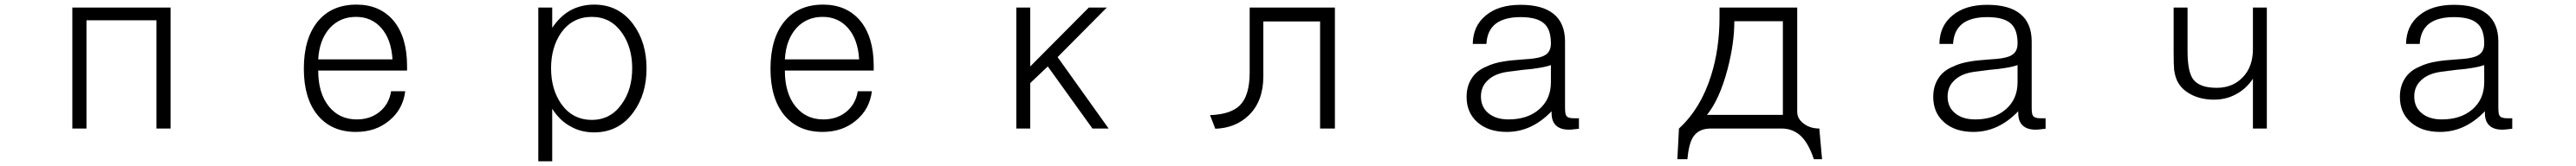

<svg xmlns="http://www.w3.org/2000/svg" viewBox="-20 -551 11040 713"><path d="M290 1H350.6V-463.9H650.4V1H710.9V-518.6H290Z M1343.8 -295.9Q1348.6 -380.9 1393.6 -430.7Q1437.5 -478.5 1505.9 -478.5Q1572.3 -478.5 1614.3 -430.7Q1657.2 -381.8 1662.1 -295.9ZM1343.8 -248H1724.6V-267.6Q1724.6 -392.6 1666 -462.9Q1607.4 -531.2 1507.8 -531.2Q1402.3 -531.2 1342.8 -460Q1282.2 -386.7 1282.2 -255.9Q1282.2 -127.9 1341.8 -55.7Q1401.4 15.6 1504.9 15.6Q1590.8 15.6 1648.4 -33.2Q1707 -81.1 1716.8 -159.2H1656.2Q1647.5 -103.5 1606.4 -70.3Q1566.4 -38.1 1508.8 -38.1Q1434.6 -38.1 1389.6 -93.8Q1343.8 -150.4 1343.8 -248Z M2287.1 141.6H2346.7V-84Q2377.9 -34.2 2423.8 -8.8Q2468.8 17.6 2526.4 17.6Q2631.8 17.6 2694.3 -68.4Q2751 -145.5 2751 -256.8Q2751 -369.1 2694.3 -446.3Q2631.8 -531.2 2526.4 -531.2Q2468.8 -531.2 2421.9 -504.9Q2378.9 -479.5 2346.7 -431.6V-518.6H2287.1ZM2516.6 -478.5Q2597.7 -478.5 2645.5 -410.2Q2689.5 -347.7 2689.5 -257.8Q2689.5 -167 2645.5 -105.5Q2597.7 -36.1 2516.6 -36.1Q2433.6 -36.1 2384.8 -105.5Q2341.8 -168 2341.8 -257.8Q2341.8 -347.7 2384.8 -410.2Q2433.6 -478.5 2516.6 -478.5Z M3343.8 -295.9Q3348.6 -380.9 3393.6 -430.7Q3437.5 -478.5 3505.9 -478.5Q3572.3 -478.5 3614.3 -430.7Q3657.2 -381.8 3662.1 -295.9ZM3343.8 -248H3724.6V-267.6Q3724.6 -392.6 3666 -462.9Q3607.4 -531.2 3507.8 -531.2Q3402.3 -531.2 3342.8 -460Q3282.2 -386.7 3282.2 -255.9Q3282.2 -127.9 3341.8 -55.7Q3401.4 15.6 3504.9 15.6Q3590.8 15.6 3648.4 -33.2Q3707 -81.1 3716.8 -159.2H3656.2Q3647.5 -103.5 3606.4 -70.3Q3566.4 -38.1 3508.8 -38.1Q3434.6 -38.1 3389.6 -93.8Q3343.8 -150.4 3343.8 -248Z M4335.9 1H4395.5V-194.3L4470.7 -265.6L4662.1 1H4731.4L4512.7 -305.7L4723.6 -518.6H4646.5L4395.5 -265.6V-518.6H4335.9Z M5701.2 -518.6H5335.9V-239.3Q5335.9 -140.6 5293.9 -98.6Q5254.9 -59.6 5166 -56.6L5188.5 2Q5275.4 -1 5332 -55.7Q5394.5 -116.2 5394.5 -223.6V-459H5637.7V1H5701.2Z M6629.9 -73.2V-65.4Q6629.9 -30.3 6648.4 -12.7Q6667 5.9 6704.1 5.9Q6713.9 5.9 6720.7 4.9Q6733.4 3.9 6747.1 2V-43H6724.6Q6699.2 -43 6692.4 -54.7Q6687.5 -62.5 6687.5 -89.8V-373Q6687.5 -451.2 6638.7 -491.2Q6590.8 -530.3 6497.1 -530.3Q6402.3 -530.3 6347.7 -484.4Q6293 -439.5 6292 -362.3H6350.6Q6353.5 -419.9 6390.6 -449.2Q6427.7 -477.5 6497.1 -477.5Q6567.4 -477.5 6597.7 -450.2Q6627 -424.8 6627 -364.3Q6627 -328.1 6600.6 -313.5Q6581.1 -301.8 6536.1 -297.9L6508.8 -295.9Q6452.1 -292 6424.8 -287.1Q6380.9 -280.3 6349.6 -264.6Q6307.6 -247.1 6287.1 -213.9Q6265.6 -180.7 6265.6 -134.8Q6265.6 -67.4 6311.5 -26.4Q6358.4 15.6 6437.5 15.6Q6492.2 15.6 6540 -6.8Q6587.9 -29.3 6629.9 -73.2ZM6627 -271.5V-198.2Q6627 -125 6576.2 -81.1Q6526.4 -38.1 6445.3 -38.1Q6390.6 -38.1 6358.4 -65.4Q6327.1 -91.8 6327.1 -136.7Q6327.1 -178.7 6356.4 -206.1Q6387.7 -236.3 6446.3 -243.2L6506.8 -251Q6552.7 -254.9 6572.3 -258.8Q6605.5 -263.7 6627 -271.5Z M7349.6 -518.6V-477.5Q7349.6 -340.8 7313.5 -226.6Q7269.5 -85 7175.8 1L7168.9 132.8H7211.9Q7217.8 68.4 7235.4 39.1Q7258.8 1 7312.5 1H7615.2Q7663.1 1 7697.3 32.2Q7731.4 64.5 7753.9 132.8H7789.1L7777.3 1Q7737.3 1 7710 -20.5Q7682.6 -41 7682.6 -70.3V-518.6ZM7413.1 -460H7621.1V-57.6H7295.9Q7349.6 -124 7383.8 -252.9Q7413.1 -364.3 7413.1 -460Z M8629.9 -73.2V-65.4Q8629.9 -30.3 8648.4 -12.7Q8667 5.9 8704.1 5.9Q8713.9 5.9 8720.7 4.9Q8733.4 3.9 8747.1 2V-43H8724.6Q8699.2 -43 8692.4 -54.7Q8687.5 -62.5 8687.5 -89.8V-373Q8687.5 -451.2 8638.7 -491.2Q8590.8 -530.3 8497.1 -530.3Q8402.3 -530.3 8347.7 -484.4Q8293 -439.5 8292 -362.3H8350.6Q8353.5 -419.9 8390.6 -449.2Q8427.7 -477.5 8497.1 -477.5Q8567.4 -477.5 8597.7 -450.2Q8627 -424.8 8627 -364.3Q8627 -328.1 8600.6 -313.5Q8581.1 -301.8 8536.1 -297.9L8508.8 -295.9Q8452.1 -292 8424.8 -287.1Q8380.9 -280.3 8349.6 -264.6Q8307.6 -247.1 8287.1 -213.9Q8265.6 -180.7 8265.6 -134.8Q8265.6 -67.4 8311.5 -26.4Q8358.4 15.6 8437.5 15.6Q8492.2 15.6 8540 -6.8Q8587.9 -29.3 8629.9 -73.2ZM8627 -271.5V-198.2Q8627 -125 8576.2 -81.1Q8526.4 -38.1 8445.3 -38.1Q8390.6 -38.1 8358.4 -65.4Q8327.1 -91.8 8327.1 -136.7Q8327.1 -178.7 8356.4 -206.1Q8387.7 -236.3 8446.3 -243.2L8506.8 -251Q8552.7 -254.9 8572.3 -258.8Q8605.5 -263.7 8627 -271.5Z M9695.3 -518.6H9635.7V-340.8Q9635.7 -263.7 9591.8 -218.8Q9548.8 -173.8 9480.5 -173.8Q9404.3 -173.8 9377.9 -212.9Q9355.5 -246.1 9355.5 -332V-518.6H9295.9V-331.1Q9295.9 -274.4 9297.9 -252Q9302.7 -214.8 9317.4 -192.4Q9336.9 -161.1 9377.9 -141.6Q9418 -123 9468.8 -123Q9521.5 -123 9563.5 -146.5Q9606.4 -168.9 9635.7 -212.9V1H9695.3Z M10629.9 -73.2V-65.4Q10629.9 -30.3 10648.4 -12.7Q10667 5.9 10704.1 5.9Q10713.9 5.9 10720.7 4.9Q10733.4 3.9 10747.1 2V-43H10724.6Q10699.2 -43 10692.4 -54.7Q10687.5 -62.5 10687.5 -89.8V-373Q10687.5 -451.2 10638.7 -491.2Q10590.8 -530.3 10497.1 -530.3Q10402.3 -530.3 10347.7 -484.4Q10293 -439.5 10292 -362.3H10350.6Q10353.5 -419.9 10390.6 -449.2Q10427.7 -477.5 10497.1 -477.5Q10567.4 -477.5 10597.7 -450.2Q10627 -424.8 10627 -364.3Q10627 -328.1 10600.6 -313.5Q10581.1 -301.8 10536.1 -297.9L10508.8 -295.9Q10452.1 -292 10424.8 -287.1Q10380.9 -280.3 10349.6 -264.6Q10307.6 -247.1 10287.1 -213.9Q10265.6 -180.7 10265.6 -134.8Q10265.6 -67.4 10311.5 -26.4Q10358.4 15.6 10437.5 15.6Q10492.2 15.6 10540 -6.8Q10587.9 -29.3 10629.9 -73.2ZM10627 -271.5V-198.2Q10627 -125 10576.2 -81.1Q10526.4 -38.1 10445.3 -38.1Q10390.6 -38.1 10358.4 -65.4Q10327.1 -91.8 10327.1 -136.7Q10327.1 -178.7 10356.4 -206.1Q10387.7 -236.3 10446.3 -243.2L10506.8 -251Q10552.7 -254.9 10572.3 -258.8Q10605.5 -263.7 10627 -271.5Z"/></svg>

Font: DotumChe
Style: Regular
Weight: 400
Monospace: yes
Version: Version 2.21